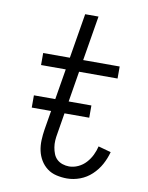

<svg xmlns="http://www.w3.org/2000/svg" viewBox="-84 -796 668 865"><g transform="rotate(10 250.0 -363.5)"><path d="M282 8Q258 8 234 2.5Q210 -3 191.5 -17Q173 -31 161 -51Q149 -71 144 -94Q139 -117 140 -142Q141 -167 145 -192L192 -475H79V-530H201L235 -735H296L262 -530H429V-475H253L205 -183Q202 -167 201 -151.5Q200 -136 202.5 -120.5Q205 -105 210.5 -91Q216 -77 226.5 -67Q237 -57 252 -52Q267 -47 282 -47Q303 -47 323.5 -56.5Q344 -66 359 -82.5Q374 -99 383.5 -118.5Q393 -138 398 -159L456 -143Q448 -113 433 -85.5Q418 -58 394.5 -36Q371 -14 341.5 -3Q312 8 282 8ZM71 -279V-335H334V-279Z"/></g></svg>

Font: Iosevka Slab Light
Style: Italic
Weight: 300
Italic angle: -9°
Monospace: yes
Designer: Belleve Invis
Foundry: Belleve Invis
Version: Version 11.1.1; ttfautohint (v1.8.3)